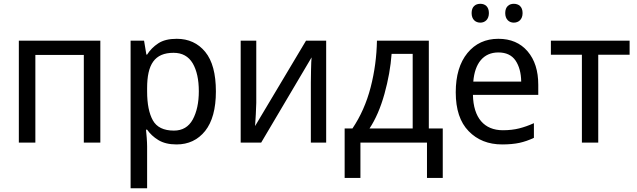

<svg xmlns="http://www.w3.org/2000/svg" viewBox="-20 -750 3352 1010"><path d="M79.1 -536.1V0H166V-460.9H420.9V0H507.8V-536.1Z M909.7 -545.9C869.1 -545.9 836.9 -538.1 812.5 -522C788.1 -505.9 768.6 -486.3 753.9 -462.9H750L737.8 -536.1H667V240.2H753.9V20C753.9 -3.4 750.5 -46.9 748 -67.9H753.9C768.6 -46.9 788.1 -28.3 813 -13.2C837.9 2 869.6 9.8 908.7 9.8C970.7 9.8 1021 -13.7 1059.1 -61C1096.7 -108.4 1115.7 -177.7 1115.7 -269C1115.7 -361.8 1097.2 -431.2 1059.6 -477.1C1022 -522.9 971.7 -545.9 909.7 -545.9ZM893.1 -472.2C938.5 -472.2 971.7 -453.6 993.7 -417C1015.1 -380.4 1025.9 -331.1 1025.9 -270C1025.9 -210 1015.1 -160.6 994.1 -121.6C972.7 -82.5 939.5 -63 895 -63C840.8 -63 804.2 -81.1 784.2 -116.7C764.2 -152.3 753.9 -203.1 753.9 -269V-286.1C753.9 -411.1 793 -472.2 893.1 -472.2Z M1246.1 -536.1V0H1354L1619.1 -448.2C1617.7 -435.1 1616.7 -413.6 1616.2 -383.8C1615.7 -354 1615.2 -331.1 1615.2 -315.9V0H1695.8V-536.1H1589.8L1321.8 -86.9C1323.7 -112.3 1328.1 -185.1 1328.1 -209V-536.1Z M1962.9 -536.1C1961.4 -453.6 1950.7 -371.6 1929.7 -290.5C1908.7 -209.5 1876.5 -137.2 1834 -74.2H1793V186H1876V0H2226.1V186H2309.1V-74.2H2235.8V-536.1ZM2150.9 -74.2H1923.8C1955.6 -122.1 1981.9 -182.6 2002.4 -255.9C2022.5 -328.6 2035.2 -398.9 2040 -466.8H2150.9Z M2601.6 -545.9C2534.2 -545.9 2480 -521 2439 -471.2C2397.9 -420.9 2377.4 -352.1 2377.4 -264.2C2377.4 -174.8 2399.9 -106.4 2445.3 -60.1C2490.2 -13.7 2548.8 9.8 2621.6 9.8C2657.2 9.8 2687.5 6.8 2712.4 1.5C2737.3 -3.9 2762.7 -12.7 2788.6 -24.9V-102.1C2761.7 -89.8 2736.3 -81.1 2711.4 -74.7C2686.5 -68.4 2657.7 -64.9 2625.5 -64.9C2527.3 -64.9 2470.2 -129.9 2467.8 -251H2811.5V-304.2C2811.5 -377.4 2793 -436 2755.4 -480C2717.8 -523.9 2666.5 -545.9 2601.6 -545.9ZM2601.6 -474.1C2642.1 -474.1 2672.4 -460 2691.9 -431.6C2710.9 -403.3 2721.2 -366.2 2721.7 -320.8H2469.7C2477.5 -417 2522.9 -474.1 2601.6 -474.1ZM2460.9 -681.2C2460.9 -647.5 2481.4 -630.9 2506.8 -630.9C2530.8 -630.9 2551.8 -647.5 2551.8 -681.2C2551.8 -715.8 2530.8 -730 2506.8 -730C2481.4 -730 2460.9 -715.8 2460.9 -681.2ZM2637.7 -681.2C2637.7 -647.5 2658.7 -630.9 2682.6 -630.9C2708 -630.9 2729 -647.5 2729 -681.2C2729 -715.8 2708 -730 2682.6 -730C2658.7 -730 2637.7 -715.8 2637.7 -681.2Z M3292 -536.1H2877.9V-461.9H3041V0H3127V-461.9H3292Z"/></svg>

Font: Avrile Sans
Style: Regular
Weight: 400
Designer: Monotype Design Team, Google (font), Stefan Peev (BGR Cyrillic), Cristiano Sobral (main changes)
Foundry: The Avrile Sans Project Authors
Version: Version 3.110